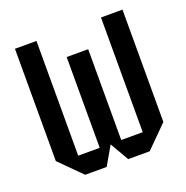

<svg xmlns="http://www.w3.org/2000/svg" viewBox="-106 -658 731 755"><g transform="rotate(-20 260.0 -280.0)"><path d="M305 -460V-80H395V-560H485V-90L395 0H305L260 -78L215 0H125L35 -90V-560H125V-80H215V-460Z"/></g></svg>

Font: Tektur Condensed
Style: Regular
Weight: 400
Width: 3
Designer: Adam Jagosz
Foundry: Adam Jagosz
Version: Version 1.005;gftools[0.9.30]